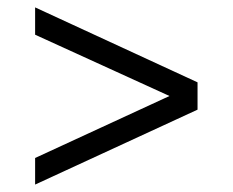

<svg xmlns="http://www.w3.org/2000/svg" viewBox="-20 -620 630 520"><path d="M439 -360 75.1 -526V-600L515 -397V-323L75.1 -120.1V-192.1Z"/></svg>

Font: PT Root UI Web
Style: Regular
Weight: 400
Designer: Vitaly Kuzmin
Foundry: ParaType Ltd.
Version: Version 1.000W